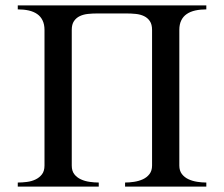

<svg xmlns="http://www.w3.org/2000/svg" viewBox="-20 -692 830 712"><path d="M745.1 0V-15.1Q729 -15.1 711.4 -17.8Q693.8 -20.5 679 -27.3Q664.1 -34.2 654.5 -46.6Q645 -59.1 645 -78.1V-581.1Q645 -601.6 652.1 -616.2Q659.2 -630.9 672.4 -639.9Q685.5 -648.9 704.1 -653.1Q722.7 -657.2 745.1 -657.2V-671.9H45.9V-657.2Q68.4 -657.2 86.7 -653.1Q105 -648.9 117.9 -639.9Q130.9 -630.9 137.9 -616.2Q145 -601.6 145 -581.1V-78.1Q145 -57.6 135.5 -45.4Q126 -33.2 111.6 -26.4Q97.2 -19.5 79.6 -17.3Q62 -15.1 45.9 -15.1V0H346.2V-15.1Q330.1 -15.1 312.5 -17.6Q294.9 -20 280 -26.9Q265.1 -33.7 255.6 -45.9Q246.1 -58.1 246.1 -78.1V-581.1Q246.1 -601.6 254.4 -613.8Q262.7 -626 276.1 -632.3Q289.6 -638.7 306.6 -640.4Q323.7 -642.1 340.8 -642.1H449.2Q466.3 -642.1 483.4 -640.4Q500.5 -638.7 513.9 -632.3Q527.3 -626 535.6 -613.8Q543.9 -601.6 543.9 -581.1V-78.1Q543.9 -59.1 534.4 -46.6Q524.9 -34.2 510 -27.3Q495.1 -20.5 477.5 -17.8Q460 -15.1 443.8 -15.1V0Z"/></svg>

Font: Galatia SIL
Style: Regular
Weight: 400
Designer: Development by SIL's NRSI team
Version: Version 2.1